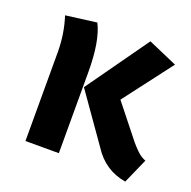

<svg xmlns="http://www.w3.org/2000/svg" viewBox="-105 -648 762 767"><g transform="rotate(20 276.0 -264.5)"><path d="M52 -526 183 -543Q217 -477 217 -344V0H75V-376Q75 -455 52 -526ZM532 -491 375 -285 487 -144Q517 -109 534 -99Q542 -94 552 -90L505 16Q415 1 365 -77L221 -282L408 -545Z"/></g></svg>

Font: FiraSans
Style: Regular
Weight: 600
Designer: Carrois Corporate & Edenspiekermann AG
Foundry: Carrois Corporate GbR & Edenspiekermann AG
Version: Version 3.106;PS 003.106;hotconv 1.0.70;makeotf.lib2.5.58329